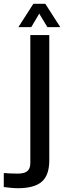

<svg xmlns="http://www.w3.org/2000/svg" viewBox="-91 -785 338 1013"><path d="M-71 202V128Q-57 129 -37 130Q-17 131 2 131Q38 131 53.5 117.5Q69 104 69 75V-600H169V65Q168 141 128.5 174.5Q89 208 3 208Q-13 208 -33.5 206Q-54 204 -71 202ZM6 -642 85 -765H148L227 -642H159L116 -713L74 -642Z"/></svg>

Font: Big Shoulders Text SemiBold
Style: Regular
Weight: 600
Designer: Patric King
Foundry: XO Type Co
Version: Version 1.000; ttfautohint (v1.8.2)